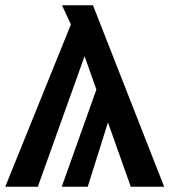

<svg xmlns="http://www.w3.org/2000/svg" viewBox="-25 -711 645 731"><path d="M473 0 386 -245 309 0H210L342 -370L297 -497L119 0H-5L245 -618L211 -691H329L600 0Z"/></svg>

Font: Fira Sans Medium
Style: Regular
Weight: 500
Designer: bBox Type GmbH & Carrois Corporate GbR & Edenspiekermann AG
Foundry: bBox Type GmbH & Carrois Corporate GbR & Edenspiekermann AG
Version: Version 4.301